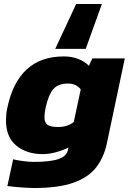

<svg xmlns="http://www.w3.org/2000/svg" viewBox="-20 -767 647 963"><path d="M257 -522 362 -747H491L410 -522ZM151 176Q135 176 108 174.5Q81 173 55.5 170.5Q30 168 17 166L46 32Q65 37 96 41Q127 45 150 45Q233 45 274 30.5Q315 16 321 -16L323 -27Q298 -14 262.5 -4Q227 6 194 6Q114 6 62 -36.5Q10 -79 10 -164Q10 -178 11.5 -194Q13 -210 17 -227Q43 -353 113.5 -418.5Q184 -484 300 -484Q342 -484 374.5 -470.5Q407 -457 426 -437L443 -474H606L516 -48Q501 23 462 73Q423 123 348 149.5Q273 176 151 176ZM271 -130Q318 -130 350 -155L385 -319Q373 -333 358 -340.5Q343 -348 321 -348Q271 -348 247 -319.5Q223 -291 209 -228Q203 -200 203 -180Q203 -151 219 -140.5Q235 -130 271 -130Z"/></svg>

Font: Kanit
Style: Bold Italic
Weight: 700
Italic angle: -12°
Designer: Katatrad Team
Foundry: CadsonDemak
Version: Version 2.000; ttfautohint (v1.8.3)